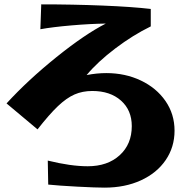

<svg xmlns="http://www.w3.org/2000/svg" viewBox="-20 -807 850 880"><path d="M201 39 199 -71Q304 -45 382 -45Q473 -45 528.5 -95.5Q584 -146 584 -229Q584 -302 534.5 -346Q485 -390 403 -390Q358 -390 321.5 -374Q285 -358 245.5 -320.5Q206 -283 152 -214L10 -333Q108 -440 238.5 -545Q369 -650 465 -699Q393 -698 306.5 -690.5Q220 -683 165 -673L169 -787Q314 -787 449.5 -781.5Q585 -776 671 -766V-686Q589 -646 508.5 -585Q428 -524 377 -463Q424 -472 467 -472Q554 -472 625.5 -438Q697 -404 738.5 -344Q780 -284 780 -208Q780 -133 739.5 -73.5Q699 -14 626 19.5Q553 53 459 53Q420 53 334.5 48.5Q249 44 201 39Z"/></svg>

Font: Otomanopee
Style: Regular
Weight: 400
Designer: Das Ende der Wildnis
Foundry: Gutenberg Labo
Version: Version 3.000